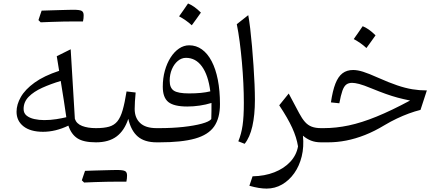

<svg xmlns="http://www.w3.org/2000/svg" viewBox="-20 -831 2579 1121"><path d="M334.5 -358.3Q345.3 -290.6 352.9 -243.1Q360.4 -195.7 367.2 -146.6Q343.4 -140.8 309 -135.3Q274.6 -129.8 237.8 -129.8Q208.2 -129.8 180.5 -135.9Q152.9 -141.9 135.3 -156Q117.8 -170.1 117.8 -194.7Q117.8 -235.9 147.5 -266Q177.3 -296.2 226.8 -318.6Q276.3 -340.9 334.5 -358.3ZM325.3 -417.4Q236.9 -388.4 182 -348.7Q127.1 -309.1 101.8 -265Q76.6 -221 76.6 -178.7Q76.6 -125.1 117.3 -93.3Q158 -61.5 231.2 -61.5Q304.4 -61.5 379.3 -97.5Q395.7 -47.3 431.6 -23.7Q467.5 0 539.9 0H540.4V-82.9H539.9Q492.5 -82.9 459.6 -95.6Q426.7 -108.3 417.1 -137.1L392.7 -543.3L311.4 -502.8ZM414.2 -705.8Q429.7 -705.8 439.6 -705.7Q449.4 -705.7 455.3 -705.7Q461.1 -705.7 464.5 -705.7Q466.7 -714.6 467.6 -724.6Q468.4 -734.7 468.4 -741.8Q468.4 -760.9 456.9 -767.4Q445.3 -773.9 410.1 -773.9Q375.6 -764.4 341.2 -754.3Q306.7 -744.1 272.5 -734Q238.4 -723.9 204.5 -713.5Q207.9 -710.3 211.1 -707.1Q214.3 -703.8 217.6 -700.7Q248.7 -702 282.2 -703.2Q315.8 -704.5 349.3 -705.1Q382.8 -705.8 414.2 -705.8ZM217.6 -700.7Q249.9 -712.6 282 -724.4Q314.1 -736.3 346.2 -748.9Q378.2 -761.5 410.1 -773.9Q400.5 -773.9 380.5 -773.5Q360.5 -773.2 334.3 -772.3Q308.1 -771.4 279.2 -770.7Q250.2 -770 223.1 -768.9Q218.4 -755.3 213.8 -741.7Q209.3 -728.1 204.5 -713.5Q207.9 -710.3 211.1 -707.1Q214.3 -703.8 217.6 -700.7Z M667.6 229.6Q683.1 229.6 692.9 229.6Q702.8 229.7 708.6 229.7Q714.5 229.7 717.9 229.7Q720.1 220.8 720.9 210.7Q721.8 200.7 721.8 193.5Q721.8 174.4 710.3 168Q698.7 161.5 663.5 161.5Q629 170.9 594.5 181.1Q560.1 191.2 525.9 201.4Q491.8 211.5 457.8 221.8Q461.3 225.1 464.5 228.3Q467.7 231.5 471 234.7Q502 233.4 535.6 232.1Q569.1 230.9 602.7 230.3Q636.2 229.6 667.6 229.6ZM471 234.7Q503.3 222.8 535.4 210.9Q567.5 199.1 599.5 186.5Q631.6 173.9 663.5 161.5Q653.8 161.5 633.8 161.9Q613.8 162.2 587.7 163.1Q561.5 163.9 532.5 164.6Q503.6 165.3 476.5 166.5Q471.7 180.1 467.2 193.7Q462.6 207.3 457.8 221.8Q461.3 225.1 464.5 228.3Q467.7 231.5 471 234.7ZM540.5 0Q615.1 0 660.8 -34.3Q706.5 -68.7 729 -137.2Q745.1 -67.5 784.7 -33.7Q824.3 0 894.2 0H894.7V-82.9H894.2Q829.8 -82.9 798.1 -113Q766.3 -143 766.3 -194.8Q766.3 -214.2 767.8 -238.5Q769.3 -262.8 772 -290.9L718.9 -297.1Q708.3 -230.1 696.1 -188Q684 -145.9 665.6 -123Q647.1 -100.1 617.2 -91.5Q587.3 -82.9 540.5 -82.9Q532.7 -82.9 528.8 -75.3Q524.9 -67.6 524.9 -51V-31.9Q524.9 -15.3 528.8 -7.6Q532.7 0 540.5 0Z M1264.3 -223.1Q1264.3 -301.9 1251.8 -365.3Q1239.3 -428.7 1215.7 -473.6Q1192.1 -518.6 1158.9 -542.5Q1125.7 -566.5 1084.7 -566.5Q1052.9 -566.5 1025.1 -547.5Q997.2 -528.5 976 -495.2Q954.7 -461.8 942.5 -418.1Q930.4 -374.4 930.4 -324.9Q930.4 -261.5 962.9 -235.3Q995.5 -209.1 1074 -209.1Q1109.6 -209.1 1145.9 -214.5Q1182.2 -219.8 1214.7 -229.9Q1214.8 -208.1 1214.6 -182.7Q1214.4 -157.3 1213.6 -135.7Q1201.6 -120.8 1158 -108.9Q1114.5 -97 1049.9 -89.9Q985.4 -82.9 910 -82.9H894.5Q886.6 -82.9 882.8 -75.2Q878.9 -67.4 878.9 -51V-31.9Q878.9 -15.5 882.8 -7.8Q886.6 0 894.5 0H911.3Q1041 0 1118.5 -21.8Q1196.1 -43.6 1230.2 -92.5Q1264.3 -141.5 1264.3 -223.1ZM1207.9 -297.7Q1183.8 -291.7 1152.6 -288.6Q1121.4 -285.6 1083.5 -285.6Q1019.3 -285.6 995 -301.7Q970.7 -317.8 970.7 -359.5Q970.7 -396.5 983.6 -426.7Q996.4 -456.9 1018.1 -475.1Q1039.8 -493.3 1065.9 -493.3Q1122.5 -493.3 1159.1 -442.9Q1195.7 -392.5 1207.9 -297.7ZM1077.9 -810.7Q1064.6 -791.2 1051.9 -772.8Q1039.2 -754.5 1025.6 -735.6Q1045.4 -725.1 1064.3 -711.9Q1083.2 -698.7 1099.7 -683.4Q1113.7 -702.2 1126.9 -720.8Q1140.1 -739.3 1153 -757.5Q1132.1 -778 1113.6 -791Q1095 -804 1077.9 -810.7Z M1429.4 -742.5 1362.5 -689.8Q1372 -643.1 1379.5 -586.3Q1386.9 -529.4 1392.4 -467.8Q1397.9 -406.1 1400.8 -345.3Q1403.7 -284.5 1403.7 -229.9Q1403.7 -149.3 1396.3 -98.8Q1389 -48.4 1371.4 -5.9L1408.4 8.6Q1438.4 -28.2 1453.4 -93.8Q1468.3 -159.4 1468.3 -248.1Q1468.3 -287.1 1466.2 -339Q1464 -390.9 1460.1 -448.3Q1456.2 -505.7 1451.3 -561.7Q1446.4 -617.7 1440.8 -664.8Q1435.2 -711.9 1429.4 -742.5Z M1665.7 -284.9 1610.3 -216.2Q1660.3 -141.1 1686 -84.8Q1711.8 -28.5 1720 23.7Q1710.9 74.8 1674.7 113.7Q1638.4 152.7 1581.8 174.9Q1525.2 197.1 1454.6 198.4L1436 253.7Q1465.1 262 1490.4 266.1Q1515.6 270.1 1536.2 270.1Q1585.1 270.1 1626.6 246.3Q1668.1 222.4 1698 180.2Q1727.9 138 1741.6 82Q1755.3 25.9 1748.7 -38.9Q1770 -20.5 1795.5 -10.2Q1821 0 1854.2 0H1854.7V-82.9H1854.2Q1822.6 -82.9 1800 -91.4Q1777.5 -100 1760.5 -119.3Q1743.4 -138.6 1726.8 -170Z M2041.9 -422.3Q2005 -422.3 1979.8 -403.2Q1954.5 -384.1 1938.3 -342.7Q1922.1 -301.2 1912.1 -233.2L1961.2 -228Q1969.9 -275 1979 -300.8Q1988.1 -326.7 2001.4 -337Q2014.8 -347.3 2035.7 -347.3Q2051.2 -347.3 2076.9 -340.8Q2102.6 -334.2 2149.8 -314.6Q2196.8 -295.4 2232.7 -282.6Q2268.6 -269.8 2302 -260.8Q2335.5 -251.9 2374.3 -244.1Q2265.7 -185.7 2178.5 -150.2Q2091.2 -114.6 2016.5 -98.7Q1941.8 -82.9 1870.2 -82.9H1854.5Q1846.7 -82.9 1842.8 -75.3Q1838.9 -67.6 1838.9 -51V-31.9Q1838.9 -15.3 1842.8 -7.6Q1846.7 0 1854.5 0H1896.7Q1948.2 0 2001.6 -10.4Q2055 -20.8 2110.9 -42.8Q2166.7 -64.8 2224.9 -100.1Q2261.2 -121.8 2296.9 -138.7Q2332.6 -155.7 2367.3 -168.4Q2401.9 -181.1 2435.1 -189.4L2472.2 -303Q2428.9 -303 2387.5 -309.8Q2346 -316.7 2298.4 -332.9Q2250.7 -349.1 2188.7 -376.7Q2131.9 -402.1 2099.6 -412.2Q2067.3 -422.3 2041.9 -422.3ZM2097.5 -678Q2084.3 -658.4 2071.5 -640.1Q2058.8 -621.7 2045.3 -602.9Q2065 -592.3 2083.9 -579.2Q2102.8 -566 2119.4 -550.6Q2133.4 -569.5 2146.5 -588Q2159.7 -606.5 2172.6 -624.8Q2151.8 -645.3 2133.2 -658.3Q2114.7 -671.3 2097.5 -678Z"/></svg>

Font: Pinar-VF-FD
Style: Regular
Weight: 300
Designer: Amin Abedi
Version: Version 3.0